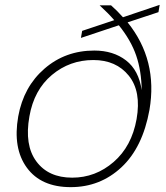

<svg xmlns="http://www.w3.org/2000/svg" viewBox="-20 -762 683 790"><path d="M318 -635 450 -679Q426 -707 390 -740H437Q464 -716 486 -691L637 -742L632 -712L505 -670Q630 -515 595 -310Q567 -155 479.5 -73.5Q392 8 271 8Q149 8 90.5 -72Q32 -152 55 -283Q77 -405 163 -479.5Q249 -554 368 -554Q446 -554 498.5 -513.5Q551 -473 563 -391Q562 -470 540.5 -533Q519 -596 469 -658L313 -606ZM101 -283Q80 -165 129.5 -98Q179 -31 277 -31Q373 -31 447.5 -95.5Q522 -160 542 -272Q562 -386 510 -450.5Q458 -515 364 -515Q267 -515 193.5 -453.5Q120 -392 101 -283Z"/></svg>

Font: Poppins ExtraLight
Style: Italic
Weight: 275
Italic angle: -10°
Designer: Ninad Kale (Devanagari), Jonny Pinhorn (Latin)
Foundry: Indian Type Foundry
Version: Version 3.200;PS 1.000;hotconv 16.6.54;makeotf.lib2.5.65590